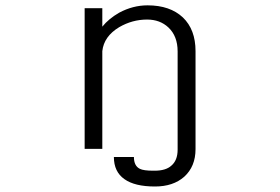

<svg xmlns="http://www.w3.org/2000/svg" viewBox="-20 -551 1040 712"><path d="M293.9 -520.5V1H359.4V-361.3Q365.2 -416 421.9 -450.2Q470.7 -478.5 525.4 -478.5Q573.2 -478.5 604.5 -449.2Q638.7 -417 638.7 -360.4V3.9Q638.7 43.9 615.2 63.5Q594.7 82 553.7 82H547.9Q512.7 82 499 75.2Q476.6 64.5 476.6 31.2H402.3Q402.3 85.9 441.4 113.3Q479.5 140.6 554.7 140.6Q622.1 140.6 663.1 104.5Q705.1 66.4 705.1 2V-361.3Q705.1 -441.4 658.2 -486.3Q610.4 -531.2 527.3 -531.2Q472.7 -531.2 421.9 -503.9Q382.8 -481.4 359.4 -452.1V-520.5Z"/></svg>

Font: DotumChe
Style: Regular
Weight: 400
Monospace: yes
Version: Version 2.21